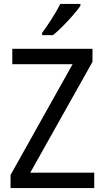

<svg xmlns="http://www.w3.org/2000/svg" viewBox="-20 -964 535 984"><path d="M463 0H34V-67L352 -635H43V-714H454V-647L135 -79H463ZM392 -934Q379 -915 354.5 -886.5Q330 -858 302 -830Q274 -802 252 -784H196V-796Q220 -828 246 -869Q272 -910 289 -944H392Z"/></svg>

Font: Noto Sans Telugu SemiCondensed
Style: Regular
Weight: 400
Width: 4
Designer: Jelle Bosma - Monotype Design Team
Foundry: Monotype Imaging Inc.
Version: Version 2.005; ttfautohint (v1.8.4.7-5d5b)